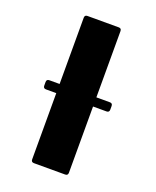

<svg xmlns="http://www.w3.org/2000/svg" viewBox="-127 -741 663 817"><g transform="rotate(20 204.5 -333.0)"><path d="M126.5 0Q114 0 114 -12.5V-654Q114 -666.5 126.5 -666.5H268Q280.5 -666.5 280.5 -654V-12.5Q280.5 0 268 0ZM67.5 -312.5Q55 -312.5 55 -325V-341.5Q55 -354 67.5 -354H341.5Q354 -354 354 -341.5V-325Q354 -312.5 341.5 -312.5Z"/></g></svg>

Font: Jaro
Style: Regular
Weight: 400
Designer: Agyei Archer, Celine Hurka, Mirko Velimirović
Version: Version 1.000